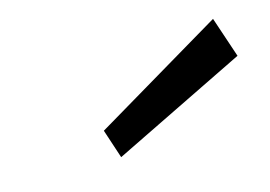

<svg xmlns="http://www.w3.org/2000/svg" viewBox="-42 -807 450 320"><g transform="rotate(-15 183.0 -646.5)"><path d="M134.5 -554.5 118 -604.5 342 -737.5 365.5 -667.5Z"/></g></svg>

Font: Karla
Style: Italic
Weight: 400
Italic angle: -8°
Designer: Jonathan Pinhorn
Version: Version 2.004;gftools[0.9.33]